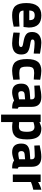

<svg xmlns="http://www.w3.org/2000/svg" viewBox="1320 -1870 761 3440"><g transform="rotate(90 1700.0 -150.5)"><path d="M271 -110.8Q307.6 -110.8 353.8 -113Q399.9 -115.2 427.7 -117.7L456.1 -120.1L458 -16.1Q342.8 12.2 250 12.2Q136.7 12.2 85.9 -48.1Q35.2 -108.4 35.2 -243.2Q35.2 -511.2 255.9 -511.2Q365.7 -511.2 419.9 -455.3Q474.1 -399.4 474.1 -286.1L463.9 -191.9H169.9Q170.9 -148.9 194.1 -129.9Q217.3 -110.8 271 -110.8ZM168.9 -294.9H341.8Q341.8 -348.1 322.5 -370.1Q303.2 -392.1 255.9 -392.1Q209 -392.1 189.5 -368.9Q169.9 -345.7 168.9 -294.9Z M941.9 -485.8 939.9 -374Q815.9 -390.1 757.8 -390.1Q716.3 -390.1 702.1 -381.3Q688 -372.6 688 -351.1Q688 -334.5 705.8 -326.9Q723.6 -319.3 781.7 -310.1Q881.3 -294.4 919.2 -260Q957 -225.6 957 -149.9Q957 12.2 754.9 12.2Q721.7 12.2 673.8 6.1Q626 0 594.7 -5.9L563 -12.2L566.9 -125Q690.9 -108.9 741.7 -108.9Q788.1 -108.9 805.4 -117.7Q822.8 -126.5 822.8 -147Q822.8 -164.1 807.9 -172.1Q793 -180.2 741.7 -189Q689.5 -197.8 657 -208.3Q624.5 -218.8 599.6 -236.6Q574.7 -254.4 564.2 -281.2Q553.7 -308.1 553.7 -348.1Q553.7 -390.1 569.1 -422.4Q584.5 -454.6 611.8 -473.6Q639.2 -492.7 673.3 -502Q707.5 -511.2 748 -511.2Q779.8 -511.2 828.4 -504.9Q877 -498.5 909.2 -492.2Z M1249.5 -511.2Q1275.4 -511.2 1315.2 -506.1Q1355 -501 1382.3 -495.6L1409.2 -490.2L1405.3 -375Q1326.7 -382.8 1288.6 -382.8Q1259.3 -382.8 1239.7 -378.4Q1220.2 -374 1207 -365.5Q1193.8 -356.9 1186.8 -340.8Q1179.7 -324.7 1177 -304.9Q1174.3 -285.2 1174.3 -254.9Q1174.3 -221.2 1177.2 -199.2Q1180.2 -177.2 1187.3 -160.2Q1194.3 -143.1 1207.5 -134Q1220.7 -125 1240.5 -120.6Q1260.3 -116.2 1289.6 -116.2Q1306.6 -116.2 1335.4 -118.2Q1364.3 -120.1 1384.8 -122.1L1405.3 -124L1409.2 -8.8Q1302.7 12.2 1246.6 12.2Q1135.3 12.2 1086.9 -50.5Q1038.6 -113.3 1038.6 -254.9Q1038.6 -388.2 1088.6 -449.7Q1138.7 -511.2 1249.5 -511.2Z M1895 -338.9V-136.2Q1896.5 -112.8 1902.3 -102.5Q1908.2 -92.3 1927.7 -88.9L1923.8 12.2Q1872.6 12.2 1842 4.9Q1811.5 -2.4 1780.8 -22.9Q1772.9 -19 1758.8 -13.2Q1744.6 -7.3 1705.8 2.4Q1667 12.2 1633.8 12.2Q1479 12.2 1479 -151.9Q1479 -193.4 1490.5 -222.2Q1502 -251 1525.6 -268.1Q1549.3 -285.2 1579.8 -293.7Q1610.4 -302.2 1653.8 -305.2L1760.7 -313V-338.9Q1760.7 -393.1 1702.1 -393.1Q1672.9 -393.1 1626.2 -390.9Q1579.6 -388.7 1547.4 -386.7L1515.1 -384.8L1510.7 -481.9Q1636.7 -511.2 1718.8 -511.2Q1806.2 -511.2 1850.6 -469.5Q1895 -427.7 1895 -338.9ZM1760.7 -220.2 1669.9 -211.9Q1613.8 -207 1613.8 -155.8Q1613.8 -98.1 1663.1 -98.1Q1677.7 -98.1 1702.1 -101.8Q1726.6 -105.5 1743.7 -109.4L1760.7 -112.8Z M2033.7 210V-499H2168V-476.1Q2175.3 -480 2187.3 -485.8Q2199.2 -491.7 2229.2 -501.5Q2259.3 -511.2 2280.8 -511.2Q2348.6 -511.2 2391.1 -487.1Q2433.6 -462.9 2455.8 -405.8Q2478 -348.6 2478 -253.9Q2478 -174.8 2464.6 -122.6Q2451.2 -70.3 2421.4 -40.8Q2391.6 -11.2 2351.3 0.5Q2311 12.2 2251 12.2Q2234.4 12.2 2213.6 10Q2192.9 7.8 2180.7 5.9L2168 3.9V210ZM2254.9 -388.2Q2239.7 -388.2 2218 -383.5Q2196.3 -378.9 2182.1 -374L2168 -369.1V-113.8Q2212.9 -108.9 2240.7 -108.9Q2299.3 -108.9 2320.6 -140.6Q2341.8 -172.4 2341.8 -253.9Q2341.8 -326.2 2319.6 -357.2Q2297.4 -388.2 2254.9 -388.2Z M2968.8 -338.9V-136.2Q2970.2 -112.8 2976.1 -102.5Q2981.9 -92.3 3001.5 -88.9L2997.6 12.2Q2946.3 12.2 2915.8 4.9Q2885.3 -2.4 2854.5 -22.9Q2846.7 -19 2832.5 -13.2Q2818.4 -7.3 2779.5 2.4Q2740.7 12.2 2707.5 12.2Q2552.7 12.2 2552.7 -151.9Q2552.7 -193.4 2564.2 -222.2Q2575.7 -251 2599.4 -268.1Q2623 -285.2 2653.6 -293.7Q2684.1 -302.2 2727.5 -305.2L2834.5 -313V-338.9Q2834.5 -393.1 2775.9 -393.1Q2746.6 -393.1 2700 -390.9Q2653.3 -388.7 2621.1 -386.7L2588.9 -384.8L2584.5 -481.9Q2710.4 -511.2 2792.5 -511.2Q2879.9 -511.2 2924.3 -469.5Q2968.8 -427.7 2968.8 -338.9ZM2834.5 -220.2 2743.7 -211.9Q2687.5 -207 2687.5 -155.8Q2687.5 -98.1 2736.8 -98.1Q2751.5 -98.1 2775.9 -101.8Q2800.3 -105.5 2817.4 -109.4L2834.5 -112.8Z M3107.4 0V-499H3241.7V-452.1Q3248.5 -457 3260.5 -464.8Q3272.5 -472.7 3308.8 -488.5Q3345.2 -504.4 3380.4 -511.2V-367.2Q3341.3 -359.4 3306.6 -348.6Q3272 -337.9 3256.8 -331.1L3241.7 -324.2V0Z"/></g></svg>

Font: TitilliumText25L
Style: 999 wt
Weight: 900
Designer: Accademia di Belle Arti di Urbino and others
Foundry: Accademia di Belle Arti di Urbino and others.
Version: Version 25.000